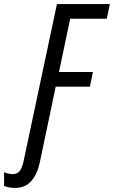

<svg xmlns="http://www.w3.org/2000/svg" viewBox="-129 -734 560 944"><path d="M-56 190Q-3 190 26.5 154Q56 118 67 63L145 -308H313L328 -380H161L216 -642H396L411 -714H151L-13 58Q-19 87 -30.5 104.5Q-42 122 -66 122Q-86 122 -109 113V180Q-86 190 -56 190Z"/></svg>

Font: Noto Sans UI Condensed
Style: Italic
Weight: 400
Width: 3
Italic angle: -12°
Designer: Monotype Design Team
Foundry: Monotype Imaging Inc.
Version: Version 1.901